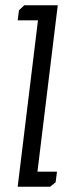

<svg xmlns="http://www.w3.org/2000/svg" viewBox="-20 -708 279 728"><path d="M52 -669 72 -688H199L122 -57H196L191 -17L170 0H47L124 -631H47Z"/></svg>

Font: Zilla Slab
Style: Italic
Weight: 400
Italic angle: -6°
Designer: Typotheque.com
Foundry: Typotheque type foundry
Version: Version 1.1; 2017; ttfautohint (v1.6)